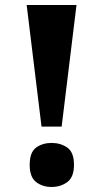

<svg xmlns="http://www.w3.org/2000/svg" viewBox="-20 -734 410 763"><path d="M145 -231 86 -714H284L225 -231ZM185 9Q149 9 123.5 -10.5Q98 -30 98 -79Q98 -129 123.5 -147.5Q149 -166 185 -166Q221 -166 247.5 -147.5Q274 -129 274 -79Q274 -30 247.5 -10.5Q221 9 185 9Z"/></svg>

Font: Noto Serif Georgian ExtraBold
Style: Regular
Weight: 800
Designer: Monotype Design Team, Akaki Razmadze
Foundry: Google LLC
Version: Version 2.003; ttfautohint (v1.8.4.7-5d5b)